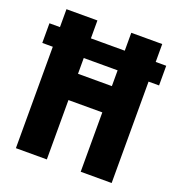

<svg xmlns="http://www.w3.org/2000/svg" viewBox="-130 -821 859 927"><g transform="rotate(20 300.0 -357.0)"><path d="M54 0V-521H0V-622H54V-714H213V-622H387V-714H546V-622H600V-521H546V0H387V-305H213V0ZM213 -440H387V-521H213Z"/></g></svg>

Font: Noto Sans Mono ExtraBold
Style: Regular
Weight: 800
Designer: Monotype Design Team
Foundry: Monotype Imaging Inc.
Version: Version 2.014